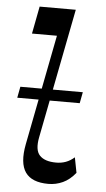

<svg xmlns="http://www.w3.org/2000/svg" viewBox="-55 -808 470 854"><g transform="rotate(5 180.0 -381.0)"><path d="M23 -359.6 32.5 -409.4H311.4L301.9 -359.6ZM193.8 10.2Q119.8 10.2 91.2 -30.8Q62.6 -71.9 78.8 -156.5L174.8 -649.6H63.4L86.9 -772H248.3L135.5 -193.7Q123.8 -135.3 146.6 -111.3Q169.4 -87.2 220.4 -87.2Q243.8 -87.2 263.6 -94.6Q283.5 -102 301.4 -117.8L314.6 -49.7Q289.1 -17.9 258.5 -3.9Q227.9 10.2 193.8 10.2Z"/></g></svg>

Font: Savate ExtraLight
Style: Italic
Weight: 200
Italic angle: -11°
Designer: Max Esnée
Foundry: Plomb Type
Version: Version 2.000